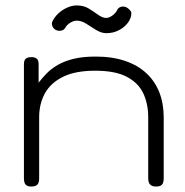

<svg xmlns="http://www.w3.org/2000/svg" viewBox="-20 -676 682 706"><path d="M95 10Q85 10 79 6.5Q73 3 70.5 -3.5Q68 -10 68 -20V-440Q68 -450 71 -455.5Q74 -461 80 -463.5Q86 -466 96 -466Q102 -466 107 -464.5Q112 -463 115.5 -460Q119 -457 120.5 -452Q122 -447 122 -440V-372Q135 -389 151.5 -406Q168 -423 192 -437Q216 -451 250 -459.5Q284 -468 332 -468Q393 -468 440 -452Q487 -436 518.5 -406.5Q550 -377 566 -336Q582 -295 582 -244V-19Q582 -9 579 -2.5Q576 4 570 7Q564 10 554 10Q544 10 537.5 6.5Q531 3 528 -3.5Q525 -10 525 -20V-245Q525 -294 507 -332.5Q489 -371 446.5 -393.5Q404 -416 330 -416Q257 -416 211.5 -393.5Q166 -371 145 -332.5Q124 -294 124 -245V-19Q124 -9 121 -2.5Q118 4 111.5 7Q105 10 95 10ZM262 -656Q288 -656 306.5 -644.5Q325 -633 341 -621.5Q357 -610 371 -610Q378 -610 385.5 -614Q393 -618 399.5 -624Q406 -630 410 -637Q414 -648 425 -651Q436 -654 447 -648Q453 -644 458 -638.5Q463 -633 463 -628Q463 -609 450 -592Q437 -575 416.5 -564.5Q396 -554 371 -554Q353 -554 334 -565.5Q315 -577 297.5 -588.5Q280 -600 262 -600Q251 -600 238.5 -592.5Q226 -585 220 -574Q216 -566 205.5 -563.5Q195 -561 185 -566Q176 -571 172.5 -580.5Q169 -590 173 -598Q181 -614 195 -627Q209 -640 227 -648Q245 -656 262 -656Z"/></svg>

Font: Fredoka SemiExpanded Light
Style: Regular
Weight: 300
Width: 6
Designer: Ben Nathan
Foundry: Milena B. Brandão, Ben Nathan
Version: Version 2.001